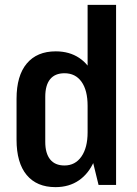

<svg xmlns="http://www.w3.org/2000/svg" viewBox="-20 -760 563 789"><path d="M208 9Q131 9 89.5 -41Q48 -91 48 -186V-354Q48 -449 90 -499Q132 -549 209 -549Q265 -549 305.5 -522Q346 -495 367.5 -444Q389 -393 389 -320V-222Q389 -150 367 -98.5Q345 -47 304.5 -19Q264 9 208 9ZM245 -80Q289 -80 314.5 -116.5Q340 -153 340 -216V-325Q340 -389 315 -424Q290 -459 245 -459Q206 -459 186 -434.5Q166 -410 166 -362V-177Q166 -130 186 -105Q206 -80 245 -80ZM340 -184V-740H457V0H385Z"/></svg>

Font: Pathway Extreme Condensed SemiBold
Style: Regular
Weight: 600
Width: 3
Version: Version 1.001;gftools[0.9.26]